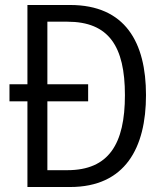

<svg xmlns="http://www.w3.org/2000/svg" viewBox="-20 -750 660 770"><path d="M333.5 -412H170V-663H250C416.5 -663 481 -564 481 -368.5C481 -173 416.5 -67.5 250 -67.5H170V-343.5H333.5ZM90 0H261C482.5 0 565.5 -157.5 565.5 -368.5C565.5 -580 482.5 -730 261 -730H90V-412H18V-343.5H90Z"/></svg>

Font: Monaspace Neon Light
Style: Regular
Weight: 300
Designer: Riley Cran & the Lettermatic Team
Foundry: Lettermatic
Version: Version 1.200 (Monaspace Neon)